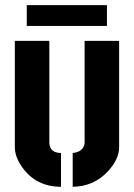

<svg xmlns="http://www.w3.org/2000/svg" viewBox="-20 -714 516 739"><path d="M83 -614.3V-694.3H391.6V-614.3ZM37.1 -147.5V-556.6H169.9V-163.1Q171.9 -126 214.8 -125V4.9Q119.1 4.9 65.4 -70.3Q37.1 -110.4 37.1 -147.5ZM259.8 4.9V-125Q301.8 -129.9 305.7 -163.1V-556.6H438.5V-147.5Q438.5 -101.6 395.5 -54.7Q340.8 3.9 259.8 4.9Z"/></svg>

Font: Post No Bills Colombo
Style: ExtraBold
Weight: 900
Designer: Kosala Senevirathne, Siva Puranthara, Lasantha Premarathna, Tharique Azeez
Foundry: Mooniak
Version: Version 1.220 ; ttfautohint (v1.5)